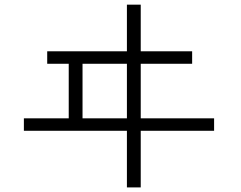

<svg xmlns="http://www.w3.org/2000/svg" viewBox="-20 -773 1040 828"><path d="M83 -209V-262.7H276.4V-498H183.6V-551.8H527.3V-752.9H586.9V-551.8H808.6V-498H586.9V-262.7H903.3V-209H586.9V35.2H527.3V-209ZM335.9 -262.7H527.3V-498H335.9Z"/></svg>

Font: Gothic A1 Light
Style: Regular
Weight: 300
Version: Version 2.50